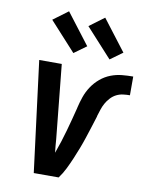

<svg xmlns="http://www.w3.org/2000/svg" viewBox="-86 -828 683 889"><g transform="rotate(10 255.5 -383.0)"><path d="M135 0 69 -520H175L210 -173Q211 -157 212.5 -141Q214 -125 216 -109Q216 -109 216 -109.5Q216 -110 216 -110Q236 -165 251.5 -220.5Q267 -276 281 -332V-333Q287 -359 296 -385Q305 -411 320.5 -434.5Q336 -458 358 -476.5Q380 -495 406 -505Q432 -515 458.5 -517.5Q485 -520 511 -520V-432Q496 -432 479.5 -430Q463 -428 448 -420.5Q433 -413 421 -400Q409 -387 401 -372.5Q393 -358 388 -342.5Q383 -327 378 -311V-310V-309Q370 -283 361.5 -256.5Q353 -230 344.5 -204Q336 -178 326 -152Q316 -126 305 -100Q294 -74 281.5 -48.5Q269 -23 252 0ZM389 -579 266 -714 336 -766 447 -621ZM219 -579 96 -714 166 -766 277 -621Z"/></g></svg>

Font: Iosevka SS04 Semibold Oblique
Style: Regular
Weight: 600
Italic angle: -9°
Monospace: yes
Designer: Belleve Invis
Foundry: Belleve Invis
Version: Version 19.0.0; ttfautohint (v1.8.4)